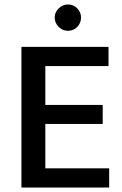

<svg xmlns="http://www.w3.org/2000/svg" viewBox="-20 -840 546 860"><path d="M76 -630H466V-544H183V-370H440V-285H183V-86H469V0H76ZM225 -762Q225 -785 243 -802.5Q261 -820 284 -820Q309 -820 326 -802.5Q343 -785 343 -762Q343 -737 326 -719.5Q309 -702 284 -702Q261 -702 243 -719.5Q225 -737 225 -762Z"/></svg>

Font: Mukta Mahee Medium
Style: Regular
Weight: 500
Designer: Shuchita Grover, Noopur Datye, Girish Dalvi, Yashodeep Gholap
Foundry: Ek Type
Version: Version 2.538;PS 1.000;hotconv 16.6.51;makeotf.lib2.5.65220;